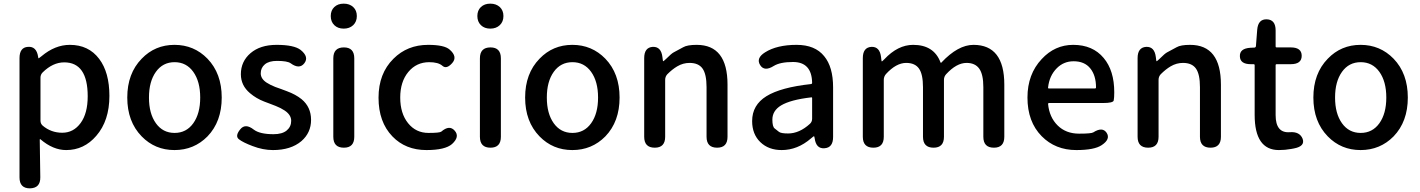

<svg xmlns="http://www.w3.org/2000/svg" viewBox="-20 -810 7789 1053"><path d="M144 223Q87 223 87 163V-491Q87 -550 133 -553Q180 -557 189 -499Q190 -490 191.5 -490Q193 -490 208 -502Q282 -564 363 -564Q466 -564 524 -487Q580 -413 580 -284Q580 -148 508 -65Q441 13 343 13Q271 13 202 -46Q198 -49 198 -44L201 162Q202 222 144 223ZM461 -282Q461 -468 332 -468Q270 -468 214 -413Q202 -401 202 -384V-148Q202 -132 214 -121Q260 -82 321.5 -82Q383 -82 422 -135Q461 -188 461 -282Z M757 -62Q678 -143 678 -275Q678 -407 757 -488Q830 -564 937 -564Q1044 -564 1118 -488Q1196 -407 1196 -275Q1196 -143 1118 -62Q1044 13 937 13Q830 13 757 -62ZM835 -134Q873 -81 937.5 -81Q1002 -81 1040 -134Q1078 -187 1078 -275Q1078 -363 1040 -416Q1002 -469 937.5 -469Q873 -469 835 -416Q797 -363 797 -275Q797 -187 835 -134Z M1477 13Q1422 13 1365 -9Q1312 -29 1290 -46.5Q1268 -64 1297 -100Q1325 -136 1372 -99Q1405 -74 1480 -74Q1528 -74 1552.5 -94.5Q1577 -115 1577 -147.5Q1577 -180 1541 -204Q1520 -218 1492 -229Q1463 -240 1459.5 -241.5Q1456 -243 1429 -253Q1385 -270 1351 -299Q1301 -341 1301 -403Q1301 -473 1354 -518.5Q1407 -564 1497 -564Q1593 -564 1629 -536Q1676 -498 1649 -463Q1622 -428 1574 -463Q1556 -476 1499 -476Q1455 -476 1432.5 -457Q1410 -438 1410 -408Q1410 -378 1442 -357Q1462 -344 1490 -333Q1518 -323 1521 -322Q1524 -321 1553 -310Q1602 -292 1634 -266Q1686 -223 1686 -152.5Q1686 -82 1633 -36Q1575 13 1477 13Z M1866 0Q1808 0 1808 -60V-490Q1808 -550 1866 -550Q1923 -550 1923 -490V-60Q1923 0 1866 0ZM1865 -653Q1833 -653 1813.5 -672Q1794 -691 1794 -722Q1794 -753 1813.5 -771.5Q1833 -790 1865 -790Q1897 -790 1917 -771.5Q1937 -753 1937 -722Q1937 -691 1917 -672Q1897 -653 1865 -653Z M2319 13Q2204 13 2132 -62Q2056 -141 2056 -274Q2056 -407 2138 -488Q2214 -564 2328 -564Q2417 -564 2446 -538Q2491 -499 2460 -464Q2429 -429 2406.5 -449Q2384 -469 2334 -469Q2264 -469 2219.5 -415.5Q2175 -362 2175 -275Q2175 -188 2218 -134.5Q2261 -81 2330 -81Q2391 -81 2400 -88Q2445 -127 2474 -93Q2503 -60 2459 -20Q2421 13 2319 13Z M2670 0Q2612 0 2612 -60V-490Q2612 -550 2670 -550Q2727 -550 2727 -490V-60Q2727 0 2670 0ZM2669 -653Q2637 -653 2617.5 -672Q2598 -691 2598 -722Q2598 -753 2617.5 -771.5Q2637 -790 2669 -790Q2701 -790 2721 -771.5Q2741 -753 2741 -722Q2741 -691 2721 -672Q2701 -653 2669 -653Z M2939 -62Q2860 -143 2860 -275Q2860 -407 2939 -488Q3012 -564 3119 -564Q3226 -564 3300 -488Q3378 -407 3378 -275Q3378 -143 3300 -62Q3226 13 3119 13Q3012 13 2939 -62ZM3017 -134Q3055 -81 3119.5 -81Q3184 -81 3222 -134Q3260 -187 3260 -275Q3260 -363 3222 -416Q3184 -469 3119.5 -469Q3055 -469 3017 -416Q2979 -363 2979 -275Q2979 -187 3017 -134Z M3571 0Q3513 0 3513 -60V-491Q3513 -550 3560 -553Q3606 -555 3613 -497L3615 -481Q3616 -474 3617.5 -474Q3619 -474 3632 -486Q3663 -517 3675 -523Q3701 -537 3727 -551Q3749 -564 3801 -564Q3970 -564 3970 -346V-60Q3970 0 3913 0Q3855 0 3855 -60V-332Q3855 -403 3833 -434Q3811 -465 3762 -465Q3726 -465 3694 -446Q3667 -430 3640 -403Q3628 -390 3628 -372V-60Q3628 0 3571 0Z M4267 13Q4195 13 4150 -30.5Q4105 -74 4105 -146Q4105 -234 4183.5 -282.5Q4262 -331 4428 -349Q4434 -350 4434 -356Q4432 -470 4329 -470Q4258 -470 4223 -448Q4172 -416 4149 -453Q4125 -491 4176 -523Q4241 -564 4349 -564Q4450 -564 4500 -502Q4549 -443 4549 -331V-59Q4549 0 4502 3Q4456 7 4448 -51L4447 -56Q4446 -63 4444 -63Q4442 -63 4428 -51Q4354 13 4267 13ZM4302 -78Q4364 -78 4422 -131Q4434 -142 4434 -159V-272Q4434 -277 4429 -276Q4316 -263 4264 -232Q4216 -203 4216 -154Q4216 -115 4228.5 -105.5Q4241 -96 4252 -87Q4263 -78 4302 -78Z M4770 0Q4712 0 4712 -60V-491Q4712 -550 4759 -553Q4805 -555 4812 -497L4814 -480Q4815 -473 4816.5 -473Q4818 -473 4830 -485Q4904 -564 4988 -564Q5102 -564 5138 -468Q5140 -463 5143 -467Q5234 -564 5319 -564Q5488 -564 5488 -346V-60Q5488 0 5431 0Q5373 0 5373 -60V-332Q5373 -402 5350.5 -433.5Q5328 -465 5281 -465Q5226 -465 5169 -403Q5157 -390 5157 -372V-60Q5157 0 5100 0Q5042 0 5042 -60V-332Q5042 -403 5020 -434Q4998 -465 4950 -465Q4895 -465 4839 -404Q4827 -390 4827 -372V-60Q4827 0 4770 0Z M5883 13Q5768 13 5693 -63Q5615 -142 5615 -275Q5615 -403 5693 -486Q5765 -564 5866 -564Q5973 -564 6033 -492Q6091 -423 6091 -304Q6091 -273 6088 -259Q6085 -245 6029 -245H5733Q5728 -245 5728 -240Q5735 -167 5780.5 -122Q5826 -77 5898 -77Q5966 -77 5976 -84Q6026 -116 6049 -82Q6072 -47 6022 -14Q5982 13 5883 13ZM5728 -330Q5727 -325 5732 -325H5986Q5991 -325 5991 -330Q5991 -396 5959.5 -435Q5928 -474 5868 -474Q5814 -474 5776 -436Q5735 -395 5728 -330Z M6277 0Q6219 0 6219 -60V-491Q6219 -550 6266 -553Q6312 -555 6319 -497L6321 -481Q6322 -474 6323.5 -474Q6325 -474 6338 -486Q6369 -517 6381 -523Q6407 -537 6433 -551Q6455 -564 6507 -564Q6676 -564 6676 -346V-60Q6676 0 6619 0Q6561 0 6561 -60V-332Q6561 -403 6539 -434Q6517 -465 6468 -465Q6432 -465 6400 -446Q6373 -430 6346 -403Q6334 -390 6334 -372V-60Q6334 0 6277 0Z M7061 7Q7028 13 6994 13Q6861 13 6861 -180V-453Q6861 -458 6856 -458H6840Q6781 -458 6780 -501Q6778 -544 6837 -548L6860 -549Q6867 -550 6868 -557L6875 -647Q6880 -706 6928 -704Q6976 -702 6976 -643V-555Q6976 -550 6981 -550H7059Q7119 -550 7119 -504Q7119 -458 7059 -458H6981Q6976 -458 6976 -453V-179Q6976 -79 7054 -85Q7108 -89 7124 -49Q7139 -8 7077 4Z M7262 -62Q7183 -143 7183 -275Q7183 -407 7262 -488Q7335 -564 7442 -564Q7549 -564 7623 -488Q7701 -407 7701 -275Q7701 -143 7623 -62Q7549 13 7442 13Q7335 13 7262 -62ZM7340 -134Q7378 -81 7442.5 -81Q7507 -81 7545 -134Q7583 -187 7583 -275Q7583 -363 7545 -416Q7507 -469 7442.5 -469Q7378 -469 7340 -416Q7302 -363 7302 -275Q7302 -187 7340 -134Z"/></svg>

Font: Resource Han Rounded TW Medium
Style: Regular
Weight: 500
Designer: Cyano Hao (round all glyphs); Ryoko NISHIZUKA 西塚涼子 (kana, bopomofo & ideographs); Paul D. Hunt (Latin, Greek & Cyrillic)
Foundry: Cyano Hao
Version: 0.990